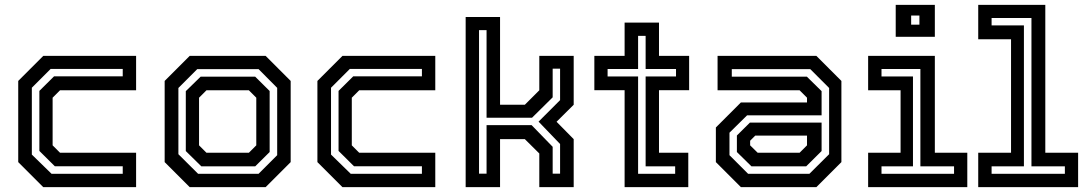

<svg xmlns="http://www.w3.org/2000/svg" viewBox="-20 -770 4478 790"><path d="M158 0 55 -103V-437L158 -540H540V-398.5H227L196.5 -368V-172L227 -141.5H540V0ZM192 -55H485V-86H205.5L142 -149V-396L202.5 -456H485V-486.5H188.5L111 -409V-134Z M760.5 0 657.5 -103V-437L760.5 -540H1073L1176 -437V-103L1073 0ZM795 -55H1044L1120.5 -131.5V-408.5L1044 -485.5H791.5L714 -408V-135.5ZM808.5 -85.5 744.5 -148.5V-395L805.5 -454.5H1030L1089.5 -395.5V-144.5L1030 -85.5ZM829.5 -141.5H1004L1034.5 -172V-368L1004 -398.5H829.5L799 -368V-172Z M1389 0 1286 -103V-437L1389 -540H1771V-398.5H1458L1427.5 -368V-172L1458 -141.5H1771V0ZM1423 -55H1716V-86H1436.5L1373 -149V-396L1433.5 -456H1716V-486.5H1419.5L1342 -409V-134Z M1896 0V-700H2037.5V-339H2139.5L2199 -398.5V-540H2340.5V-339L2270 -269L2340.5 -197.5V0H2199V-138.5L2139.5 -197.5H2037.5V0ZM1951 -55.5H1982V-255H2167.5L2254 -166V-55.5H2284.5V-177.5L2196 -269.5L2284.5 -358V-487.5H2254V-369.5L2169 -285.5H1982V-646H1951Z M2550 0V-399H2425.5V-540H2550V-677H2691.5V-540H2815.5V-399H2691.5V-141.5H2812V0ZM2605.5 -55H2758V-85.5H2636.5V-455.5H2761.5V-486H2636.5V-622.5H2605.5V-486H2480V-455.5H2605.5Z M3028.5 0 2925.5 -103V-245.5L3028.5 -348.5H3300.5V-368L3270 -398.5H2932.5V-540H3339L3442 -437V-103L3339 0ZM3072 -85.5 3012 -144.5V-212.5L3065.5 -265.5H3360.5V-148.5L3297 -85.5ZM3058 -55H3310.5L3391.5 -135.5V-408L3314 -485.5H2991V-454.5H3300L3360.5 -395V-295.5H3054L2981.5 -224V-131.5ZM3097.5 -141.5H3270L3300.5 -172V-212H3087.5L3066.5 -191V-172Z M3665.5 -618.5V-750H3826.5V-618.5ZM3729 -668.5H3763V-706H3729ZM3552 0V-141.5H3685.5V-398.5H3552V-540H3826.5V-141.5H3960V0ZM3607 -55H3905.5V-85.5H3767V-486H3607V-455.5H3736.5V-85.5H3607Z M4005 0V-141.5H4140V-608.5H4005V-750H4281V-141.5H4416V0ZM4060 -55H4361.5V-85.5H4224V-696H4060V-665.5H4193V-85.5H4060Z"/></svg>

Font: Tourney Thin SemiBold
Style: Regular
Weight: 600
Version: Version 1.015